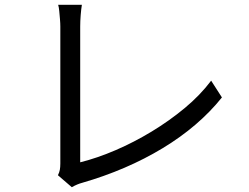

<svg xmlns="http://www.w3.org/2000/svg" viewBox="-20 -764 1040 802"><path d="M222 -32Q228 -44 230 -55Q232 -66 232 -81Q232 -96 232 -137Q232 -178 232 -235Q232 -292 232 -354.5Q232 -417 232 -476.5Q232 -536 232 -582.5Q232 -629 232 -653Q232 -666 230.5 -684Q229 -702 227.5 -718Q226 -734 223 -744H322Q319 -726 317 -700.5Q315 -675 315 -653Q315 -633 315 -595Q315 -557 315 -508.5Q315 -460 315 -406Q315 -352 315 -300Q315 -248 315 -203.5Q315 -159 315 -128Q315 -97 315 -86Q387 -104 463.5 -137Q540 -170 613.5 -214.5Q687 -259 751.5 -312.5Q816 -366 862 -427L907 -357Q810 -236 659.5 -145Q509 -54 322 0Q314 2 303 6.5Q292 11 280 18Z"/></svg>

Font: Noto Sans KR
Style: Regular
Weight: 400
Designer: Ryoko NISHIZUKA  (kana, bopomofo & ideographs); Paul D. Hunt (Latin, Greek & Cyrillic); Sandoll Communications , Soo-you
Foundry: Adobe
Version: Version 2.004-H2;hotconv 1.0.118;makeotfexe 2.5.65603